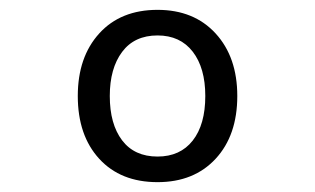

<svg xmlns="http://www.w3.org/2000/svg" viewBox="-20 -746 640 390"><path d="M300 -376Q225 -376 181.5 -423.5Q138 -471 138 -551Q138 -630 181.5 -678Q225 -726 300 -726Q374 -726 418 -678Q462 -630 462 -551Q462 -471 418 -423.5Q374 -376 300 -376ZM300 -428Q346 -428 371.5 -460.5Q397 -493 397 -551Q397 -608 371.5 -641Q346 -674 300 -674Q253 -674 228 -640.5Q203 -607 203 -551Q203 -494 228 -461Q253 -428 300 -428Z"/></svg>

Font: Geist Mono Light
Style: Regular
Weight: 300
Monospace: yes
Designer: Basement.studio, Andrés Briganti, Mateo Zaragoza
Foundry: Basement.studio, Vercel, Andrés Briganti, Guido Ferreyra, Mateo Zaragoza
Version: Version 1.500; ttfautohint (v1.8.4.7-5d5b)